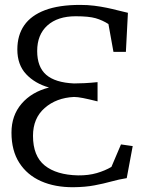

<svg xmlns="http://www.w3.org/2000/svg" viewBox="-20 -772 613 803"><path d="M287 11Q210 11.5 151.8 -14.2Q93.5 -40 60.8 -91Q28 -142 28 -217.5Q28 -289 70.2 -338.2Q112.5 -387.5 185 -406Q125.5 -423 89 -462.2Q52.5 -501.5 52.5 -565Q52.5 -624.5 81.2 -666Q110 -707.5 168.2 -729.5Q226.5 -751.5 314.5 -751.5Q347 -751.5 374.5 -748Q402 -744.5 426.2 -739.5Q450.5 -734.5 472.2 -728.8Q494 -723 515 -718.5L506.5 -555H454.5L433.5 -671.5Q408.5 -687.5 380 -695.8Q351.5 -704 296.5 -704Q221 -704 178.2 -665.5Q135.5 -627 135.5 -558.5Q135.5 -492 173.2 -459.2Q211 -426.5 289.5 -423Q308 -423 333.5 -424.2Q359 -425.5 388 -428.5V-348Q350 -357.5 327 -362Q304 -366.5 289.5 -366.5Q215.5 -363 166.8 -320.2Q118 -277.5 118 -204Q118 -119.5 167 -80Q216 -40.5 306.5 -38.5Q350 -38 385 -48.2Q420 -58.5 446 -74L486 -168L535 -161L510 -27Q478 -22 445.8 -13Q413.5 -4 375.2 3.2Q337 10.5 287 11Z"/></svg>

Font: Merriweather Light 18pt Light
Style: Regular
Weight: 300
Version: Version 2.100